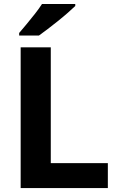

<svg xmlns="http://www.w3.org/2000/svg" viewBox="-20 -954 599 974"><path d="M84.8 0V-714H237.6V-126.4H527.1V0ZM361.8 -923.6Q347.3 -909.6 324.2 -889.3Q301.1 -869 274.2 -847.5Q247.3 -826 221.9 -806.5Q196.6 -787 177.3 -773.6H77.2V-786.8Q93.5 -805.8 114.9 -831.5Q136.4 -857.2 157.7 -884.4Q178.9 -911.6 193 -933.6H361.8Z"/></svg>

Font: Noto Sans Khmer
Style: Regular
Weight: 400
Designer: Danh Hong and the Monotype Design Team
Foundry: Monotype Imaging Inc.
Version: Version 2.003